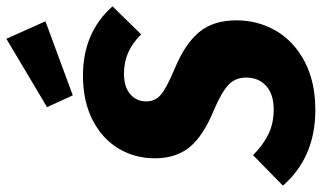

<svg xmlns="http://www.w3.org/2000/svg" viewBox="-249 -770 1012 604"><g transform="rotate(-90 257.0 -468.0)"><path d="M539 -620 451 -530Q423 -558 393 -571Q363 -584 327 -584Q286 -584 263 -564.5Q240 -545 240 -514Q240 -486 261 -468Q282 -450 344 -424Q421 -392 458 -347.5Q495 -303 495 -230Q495 -163 462.5 -106.5Q430 -50 366 -16Q302 18 213 18Q64 18 -25 -84L71 -178Q103 -146 137 -129.5Q171 -113 215 -113Q262 -113 288.5 -136.5Q315 -160 315 -200Q315 -233 293 -254.5Q271 -276 213 -301Q132 -334 96.5 -377Q61 -420 61 -487Q61 -550 92 -601.5Q123 -653 182 -683Q241 -713 321 -713Q457 -713 539 -620ZM492 -831 259 -745 222 -826 437 -954Z"/></g></svg>

Font: Fira Sans Condensed ExtraBold
Style: Italic
Weight: 800
Width: 3
Italic angle: -8°
Designer: bBox Type GmbH & Carrois Corporate GbR & Edenspiekermann AG
Foundry: bBox Type GmbH & Carrois Corporate GbR & Edenspiekermann AG
Version: Version 4.301